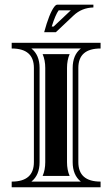

<svg xmlns="http://www.w3.org/2000/svg" viewBox="-20 -790 474 810"><path d="M166.3 -654.1Q188 -733.6 208.7 -761Q215.8 -770.3 221.7 -770.3H374V-758.5Q325 -757.3 290.3 -724.6L215.6 -654.1ZM198.2 -678H206.1L273.9 -741.9L278.6 -746.3H227.5Q214.1 -728.5 198.2 -678ZM29.3 -609.4H404.3V-585.4Q310.5 -585.4 310.5 -503.4V-106Q310.5 -23.9 404.3 -23.9V0H29.3V-23.9Q123 -23.9 123 -106V-503.4Q123 -585.4 29.3 -585.4ZM112.5 -23.9H321Q286.6 -51.5 286.6 -106V-503.4Q286.6 -557.9 321 -585.4H112.5Q147 -557.9 147 -503.4V-106Q147 -51.5 112.5 -23.9ZM159.9 -47.9Q170.9 -73.2 170.9 -106V-503.4Q170.9 -536.1 159.9 -561.5H273.7Q262.7 -536.1 262.7 -503.4V-106Q262.7 -73.2 273.7 -47.9Z"/></svg>

Font: itsadzokeS01
Style: Regular
Weight: 600
Width: 6
Version: Version 0.46